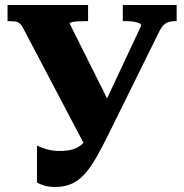

<svg xmlns="http://www.w3.org/2000/svg" viewBox="-20 -730 732 763"><path d="M414 -202Q387 -147 364 -106.5Q341 -66 317.5 -39.5Q294 -13 265.5 0Q237 13 199 13Q174 13 156 7.5Q138 2 127 -5V-152Q139 -145 163.5 -137.5Q188 -130 217 -130Q256 -130 280.5 -140.5Q305 -151 323.5 -176.5Q342 -202 362 -246L541 -628Q541 -634 532.5 -638Q524 -642 510.5 -644Q497 -646 481 -646H468V-710H682V-646H678Q665 -646 653.5 -643.5Q642 -641 632 -632Q622 -623 613 -605ZM427 -296 324 -139 71 -620Q64 -633 56 -638.5Q48 -644 38 -645Q28 -646 15 -646H10V-710H330V-646H314Q300 -646 287 -645Q274 -644 265.5 -642Q257 -640 257 -636Z"/></svg>

Font: Roboto Serif 36pt
Style: Bold
Weight: 700
Version: Version 1.008